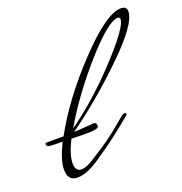

<svg xmlns="http://www.w3.org/2000/svg" viewBox="-111 -676 745 785"><g transform="rotate(-20 261.5 -284.0)"><path d="M353 -166Q360 -171 366 -171Q372 -171 372 -164V-162Q268 -76 214 -42Q144 11 96 11Q54 11 54 -39Q54 -78 88 -148Q44 -148 32 -149.5Q20 -151 19 -160Q19 -165 20.5 -166Q22 -167 30 -167H99Q173 -303 303.5 -441Q434 -579 498 -579Q523 -579 523 -557Q523 -503 398.5 -382Q274 -261 146 -169L234 -175Q245 -175 245 -159Q245 -146 195.5 -146Q146 -146 126 -147Q96 -87 96 -51Q96 -15 122 -15Q148 -15 190 -45Q261 -87 328 -145ZM473 -547Q431 -547 324 -426Q217 -305 147 -184Q262 -266 372 -384.5Q482 -503 482 -538Q482 -547 473 -547Z"/></g></svg>

Font: Mrs Saint Delafield
Style: Regular
Weight: 400
Designer: Alejandro Paul
Foundry: Alejandro Paul
Version: Version 1.000